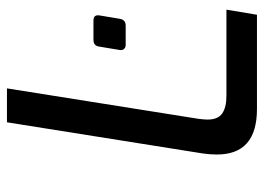

<svg xmlns="http://www.w3.org/2000/svg" viewBox="-126 -652 777 566"><g transform="rotate(-90 263.0 -368.5)"><path d="M91 -118Q91 -138 94 -159L186 -737H286L196 -171Q194 -153 194 -146Q194 -115 212 -102.5Q230 -90 264 -90H518L503 0H225Q91 0 91 -118ZM399 -404 409 -464Q411 -482 429 -482H486Q504 -482 501 -464L491 -404Q488 -387 471 -387H414Q407 -387 402.5 -391.5Q398 -396 399 -404Z"/></g></svg>

Font: Exo Medium
Style: Italic
Weight: 500
Italic angle: -9°
Designer: Natanael Gama
Foundry: Natanael Gama
Version: Version 1.500; ttfautohint (v1.6)